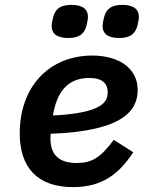

<svg xmlns="http://www.w3.org/2000/svg" viewBox="-20 -756 640 788"><path d="M260 -600C309 -600 328 -620 336 -655C340 -671 341 -680 341 -687C341 -715 323 -736 273 -736C224 -736 205 -716 197 -681C193 -665 192 -656 192 -649C192 -621 210 -600 260 -600ZM469 -600C518 -600 537 -620 545 -655C549 -671 550 -680 550 -687C550 -715 532 -736 482 -736C433 -736 414 -716 406 -681C402 -665 401 -656 401 -649C401 -621 419 -600 469 -600ZM280 12C405 12 472 -48 527 -131L447 -182C393 -110 358 -87 295 -87C214 -87 187 -128 187 -189C187 -193 187 -199 188 -207C493 -218 545 -307 545 -387C545 -480 462 -528 359 -528C181 -528 61 -399 61 -209C61 -68 134 12 280 12ZM347 -436C400 -436 422 -413 422 -377C422 -339 402 -292 197 -282L200 -297C220 -395 271 -436 347 -436Z"/></svg>

Font: IBM Plex Mono SmBld
Style: Italic
Weight: 600
Italic angle: -9.5°
Monospace: yes
Designer: Mike Abbink, Paul van der Laan, Pieter van Rosmalen
Foundry: Bold Monday
Version: Version 2.004